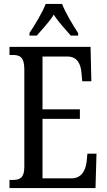

<svg xmlns="http://www.w3.org/2000/svg" viewBox="-20 -951 539 971"><path d="M129 -784V-771H166C194 -804 228 -838 252 -877C276 -838 310 -804 338 -771H375V-784C350 -822 311 -886 294 -931H211C194 -886 154 -822 129 -784ZM28 0H463L468 -174H422L418 -132C412 -88 392 -49 341 -49H195V-350H384V-398H195V-665H322C371 -665 389 -626 392 -582L396 -540H442L438 -714H28V-673H45C78 -673 103 -664 103 -602V-107C103 -52 81 -41 45 -41H28Z"/></svg>

Font: Noto Serif Georgian ExtraCondensed
Style: Regular
Weight: 400
Width: 2
Designer: Monotype Design Team, Akaki Razmadze
Foundry: Google LLC
Version: Version 2.003